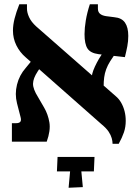

<svg xmlns="http://www.w3.org/2000/svg" viewBox="-20 -667 649 904"><path d="M510 10Q510 -2 506 -16.5Q502 -31 491.5 -47Q481 -63 458 -82L101 -397Q73 -421 57 -453.5Q41 -486 41 -523Q41 -549 48.5 -579Q56 -609 71 -647H107V-626Q107 -608 117 -586Q127 -564 150 -543L524 -215Q540 -202 550.5 -183.5Q561 -165 566.5 -143.5Q572 -122 572 -98Q572 -69 563.5 -44Q555 -19 539 10ZM36 0V-87H55Q70 -87 75.5 -93.5Q81 -100 77 -115L60 -181Q49 -224 60 -268.5Q71 -313 101 -347L147 -403L182 -368L157 -330Q136 -298 135.5 -273Q135 -248 159 -210L188 -160Q206 -129 212.5 -91Q219 -53 200 0ZM468 -260 413 -308Q413 -319 419.5 -336Q426 -353 436 -372Q446 -391 456 -406L495 -467L545 -448L499 -379Q487 -360 480 -341Q473 -322 470.5 -302.5Q468 -283 468 -260ZM568 -398 444 -412Q406 -417 392 -438.5Q378 -460 378 -506Q378 -535 384 -571Q390 -607 403 -647H441V-626Q441 -611 450.5 -602.5Q460 -594 479 -591L518 -586Q553 -583 568.5 -560.5Q584 -538 584 -498Q584 -473 579.5 -449.5Q575 -426 568 -398ZM303 217 310 140H248L251 72H425L422 140H363L370 214Z"/></svg>

Font: Noto Serif Hebrew ExtraBold
Style: Regular
Weight: 800
Version: Version 2.003